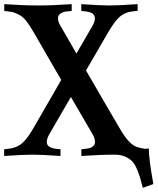

<svg xmlns="http://www.w3.org/2000/svg" viewBox="-25 -754 763 930"><path d="M497.6 -595.2 391.6 -412.6Q409.2 -381.8 465.3 -285.6Q521.5 -189.5 551.8 -137.2Q583 -83 606 -63H605.5Q621.6 -48.3 637.2 -42.5Q652.8 -36.6 677.2 -33.2L695.8 -34.7Q695.8 16.1 717.8 137.2L667 155.8Q641.6 53.7 615.7 27.8Q583 -4.4 532.2 -4.9Q463.4 -4.9 369.1 1.5V-30.8L399.4 -34.7Q413.6 -36.6 424.3 -44.4Q435.1 -52.2 435.1 -66.9Q435.1 -83.5 424.3 -102.1L318.4 -284.2Q306.2 -263.2 269.3 -199.7Q232.4 -136.2 212.9 -102.1Q201.7 -82 201.7 -66.9Q201.7 -60.1 204.1 -54.4Q206.5 -48.8 211.4 -45.4Q216.3 -42 220.9 -39.6Q225.6 -37.1 233.2 -35.6Q240.7 -34.2 245.1 -33.4Q249.5 -32.7 257.8 -32Q266.1 -31.2 268.1 -31.2V1.5Q173.8 -4.9 131.8 -4.9Q89.4 -4.9 -4.9 1.5V-30.8L25.4 -34.7Q59.6 -39.6 85.4 -63H85Q107.9 -83 139.2 -137.2Q154.8 -164.6 271.5 -366.7Q252.4 -400.4 207.5 -477.5Q162.6 -554.7 139.6 -595.2Q119.6 -629.9 103.8 -650.6Q87.9 -671.4 68.8 -681.6Q49.8 -691.9 39.1 -694.6Q28.3 -697.3 2 -700.2Q-2.4 -700.7 -4.4 -701.2V-733.9Q89.8 -727.5 158.7 -727.5Q228 -727.5 322.3 -733.9V-701.2L292 -697.8Q278.3 -695.8 267.1 -687.7Q255.9 -679.7 255.9 -665.5Q255.9 -648.4 267.1 -630.4L345.2 -494.6L423.8 -630.4Q434.6 -648.9 434.6 -665.5Q434.6 -673.3 430.9 -679.4Q427.2 -685.5 422.4 -689Q417.5 -692.4 409.2 -694.8Q400.9 -697.3 395.3 -698Q389.6 -698.7 380.4 -699.7Q371.1 -700.7 368.7 -701.2V-733.9Q462.9 -727.5 504.9 -727.5Q547.4 -727.5 641.6 -733.9V-701.7L610.8 -697.8Q579.6 -693.8 555.2 -673.1Q530.8 -652.3 497.6 -595.2Z"/></svg>

Font: Flanker
Style: Bold
Weight: 700
Designer: Flanker
Foundry: Flanker
Version: Version 2.021